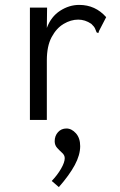

<svg xmlns="http://www.w3.org/2000/svg" viewBox="-20 -488 490 783"><path d="M102 -457H172L171 -374Q188 -420 225 -444Q262 -468 303 -468Q369 -468 413 -418L384 -362L381 -353L374 -356Q371 -364 367.5 -372Q364 -380 352 -391Q327 -408 299 -408Q269 -408 239.5 -390.5Q210 -373 190.5 -336.5Q171 -300 171 -242V1H102ZM220 275 191 250Q214 226 229 200Q244 174 244 157Q244 145 233.5 135.5Q223 126 213 115Q203 104 203 88Q203 66 216.5 51Q230 36 251 36Q272 36 289.5 55.5Q307 75 307 108Q307 144 285 185Q263 226 220 275Z"/></svg>

Font: Inconsolata SemiCondensed
Style: Regular
Weight: 400
Width: 4
Monospace: yes
Designer: Raph Levien, Cyreal, Brenton Simpson
Foundry: Raph Levien, Cyreal, Google
Version: Version 3.000; ttfautohint (v1.8.2.53-6de2)